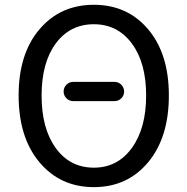

<svg xmlns="http://www.w3.org/2000/svg" viewBox="-20 -767 781 800"><path d="M285.2 -345.7Q268.6 -345.7 256.8 -357.4Q245.1 -369.1 245.1 -385.7Q245.1 -402.3 256.8 -414.1Q268.6 -425.8 285.2 -425.8H457Q473.6 -425.8 485.4 -414.1Q497.1 -402.3 497.1 -385.7Q497.1 -369.1 485.4 -357.4Q473.6 -345.7 457 -345.7ZM57.6 -369.1Q57.6 -543 144.5 -645Q231.4 -747.1 371.1 -747.1Q510.7 -747.1 597.2 -645Q683.6 -543 683.6 -369.1Q683.6 -194.3 597.2 -90.8Q510.7 12.7 371.1 12.7Q231.4 12.7 144.5 -90.8Q57.6 -194.3 57.6 -369.1ZM371.1 -68.4Q469.7 -68.4 529.3 -150.4Q588.9 -232.4 588.9 -369.1Q588.9 -505.9 529.3 -585.9Q469.7 -666 371.1 -666Q271.5 -666 212.4 -585.9Q153.3 -505.9 153.3 -368.7Q153.3 -231.4 212.4 -149.9Q271.5 -68.4 371.1 -68.4Z"/></svg>

Font: Gen Jyuu GothicX Regular
Style: Regular
Weight: 400
Designer: [Source Han Sans]
Ryoko NISHIZUKA  (kana & ideographs); Paul D. Hunt (Latin, Greek & Cyrillic); Wenlong ZHANG  (bopomofo
Version: Version 1.002.20150607